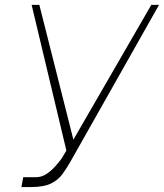

<svg xmlns="http://www.w3.org/2000/svg" viewBox="-20 -747 664 777"><path d="M66.8 9.9 73.9 -29.8H125Q148.4 -29.8 168.5 -43.3Q188.6 -56.8 204.4 -74.8Q220.2 -92.7 230.1 -106.5L248.6 -137.8L108 -727.3H139.2L277 -181.8L592.3 -727.3H623.6L265.6 -93.8Q249.6 -65.7 232.4 -42.1Q215.2 -18.5 186.3 -4.3Q157.3 9.9 106.5 9.9Z"/></svg>

Font: Inter UI Thin
Style: Italic
Weight: 100
Italic angle: -9.39999°
Designer: Rasmus Andersson
Foundry: rsms
Version: 3.2;8d6f07862